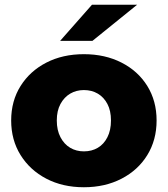

<svg xmlns="http://www.w3.org/2000/svg" viewBox="-20 -779 706 808"><path d="M333 9Q244 9 175 -27Q106 -63 66.5 -126.5Q27 -190 27 -272Q27 -354 66.5 -417Q106 -480 175 -515.5Q244 -551 333 -551Q422 -551 491.5 -515.5Q561 -480 600 -417Q639 -354 639 -272Q639 -190 600 -126.5Q561 -63 491.5 -27Q422 9 333 9ZM333 -142Q366 -142 391.5 -157Q417 -172 432 -201.5Q447 -231 447 -272Q447 -313 432 -341.5Q417 -370 391.5 -385Q366 -400 333 -400Q301 -400 275.5 -385Q250 -370 234.5 -341.5Q219 -313 219 -272Q219 -231 234.5 -201.5Q250 -172 275.5 -157Q301 -142 333 -142ZM233 -607 367 -759H557L369 -607Z"/></svg>

Font: MOST Montserrat ExtraBold
Style: Regular
Weight: 800
Designer: Julieta Ulanovsky
Foundry: Julieta Ulanovsky
Version: Version 8.000;March 11, 2024;FontCreator 15.0.0.2926 64-bit